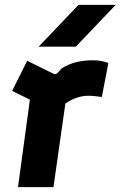

<svg xmlns="http://www.w3.org/2000/svg" viewBox="-20 -770 496 790"><path d="M54 0 103 -360 30 -396 92 -520 199 -467Q210 -462 217 -470L233 -488Q285 -522 361 -522Q381 -522 397 -519Q413 -516 426 -511L399 -371Q384 -373 370 -374.5Q356 -376 344 -376Q295 -376 249 -344L200 0ZM139 -578 303 -750H456L292 -578Z"/></svg>

Font: Finlandica
Style: Bold Italic
Weight: 700
Italic angle: -8°
Designer: Niklas Ekholm, Juho Hiilivirta, Jaakko Suomalainen
Foundry: Helsinki Type Studio
Version: Version 1.064; ttfautohint (v1.8.4.7-5d5b)